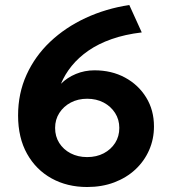

<svg xmlns="http://www.w3.org/2000/svg" viewBox="-20 -735 686 770"><path d="M329.5 15Q249.5 15 187 -19.5Q124.5 -54 88.5 -118.2Q52.5 -182.5 52.5 -272Q52.5 -360.5 86.5 -435.2Q120.5 -510 181.2 -567.5Q242 -625 323.2 -662.8Q404.5 -700.5 498.5 -715L548.5 -605Q481 -597 427.8 -578.2Q374.5 -559.5 334.5 -531.8Q294.5 -504 267.2 -470.2Q240 -436.5 224.5 -399Q249.5 -424 284.5 -438.5Q319.5 -453 359 -453Q427.5 -453 481.2 -424Q535 -395 566.2 -344.2Q597.5 -293.5 597.5 -228Q597.5 -177 578 -132.8Q558.5 -88.5 522.8 -55.2Q487 -22 438 -3.5Q389 15 329.5 15ZM329.5 -105Q367 -105 396 -120.2Q425 -135.5 441.8 -161.8Q458.5 -188 458.5 -222Q458.5 -255.5 441.5 -282Q424.5 -308.5 395.5 -323.8Q366.5 -339 329.5 -339Q293 -339 264 -323.8Q235 -308.5 218 -282Q201 -255.5 201 -222Q201 -188 217.5 -161.8Q234 -135.5 263.2 -120.2Q292.5 -105 329.5 -105Z"/></svg>

Font: Geologica Roman SemiBold
Style: Regular
Weight: 600
Designer: Sindre Bremnes, Frode Helland
Foundry: Monokrom Skriftforlag AS
Version: Version 1.010;gftools[0.9.28]